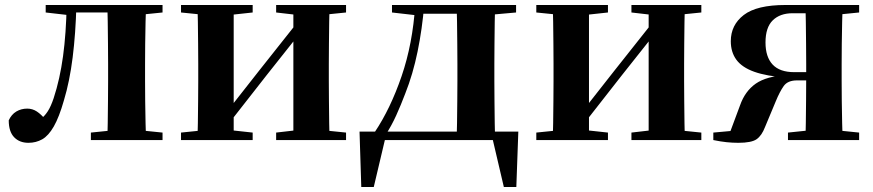

<svg xmlns="http://www.w3.org/2000/svg" viewBox="-20 -561 3496 769"><path d="M94 11Q58 11 36.5 -11.5Q15 -34 15 -79Q26 -103 45.5 -114.5Q65 -126 89 -126Q110 -126 127.5 -114.5Q145 -103 164 -80V-67H140V-81Q159 -96 171.5 -115.5Q184 -135 195 -168Q220 -244 232.5 -336Q245 -428 247 -541H286Q283 -427 271 -331Q259 -235 236 -159Q217 -92 195.5 -54.5Q174 -17 149 -3Q124 11 94 11ZM163 -511V-541H266V-500H259ZM268 -511V-541H456V-511ZM344 0V-30L452 -41H523L631 -30V0ZM410 0Q411 -26 411.5 -68Q412 -110 412.5 -156Q413 -202 413 -236V-305Q413 -339 412.5 -385Q412 -431 411.5 -473.5Q411 -516 410 -541H565Q564 -516 563 -473.5Q562 -431 561.5 -385Q561 -339 561 -305V-236Q561 -202 561.5 -156Q562 -110 563 -68Q564 -26 565 0ZM487 -500V-541H631V-511L523 -500Z M705 0V-30L813 -41H891L992 -30V0ZM1086 0V-30L1181 -41H1258L1366 -30V0ZM770 0Q772 -26 772.5 -68Q773 -110 773.5 -156Q774 -202 774 -236V-305Q774 -339 773.5 -385Q773 -431 772.5 -473.5Q772 -516 770 -541H916V0ZM886 -53 834 -81H863L1017 -277L1185 -489L1236 -463H1209L1048 -260ZM1155 0V-541H1300Q1299 -516 1298.5 -473.5Q1298 -431 1297.5 -385Q1297 -339 1297 -305V-236Q1297 -202 1297.5 -156Q1298 -110 1298.5 -68Q1299 -26 1300 0ZM705 -511V-541H992V-511L891 -500H814ZM1086 -511V-541H1366V-511L1258 -500H1181Z M1972 0H1506L1525 -15L1477 188H1427L1420 -34H2056L2048 188H1998L1950 -17ZM1808 0Q1810 -26 1810.5 -68Q1811 -110 1811.5 -156Q1812 -202 1812 -236V-305Q1812 -339 1811.5 -385Q1811 -431 1810.5 -473.5Q1810 -516 1808 -541H1963Q1962 -516 1961.5 -473.5Q1961 -431 1960.5 -385Q1960 -339 1960 -305V-236Q1960 -202 1960.5 -156Q1961 -110 1961.5 -68Q1962 -26 1963 0ZM1550 -511V-541H1652V-500H1646ZM1891 -500V-541H2047V-511L1924 -500ZM1481 -32Q1544 -126 1588.5 -256Q1633 -386 1643 -541H1679Q1671 -445 1652.5 -354.5Q1634 -264 1603 -186Q1586 -141 1567 -99Q1548 -57 1525 -22V-9ZM1652 -506V-541H1892V-506Z M2128 0V-30L2236 -41H2314L2415 -30V0ZM2509 0V-30L2604 -41H2681L2789 -30V0ZM2193 0Q2195 -26 2195.5 -68Q2196 -110 2196.5 -156Q2197 -202 2197 -236V-305Q2197 -339 2196.5 -385Q2196 -431 2195.5 -473.5Q2195 -516 2193 -541H2339V0ZM2309 -53 2257 -81H2286L2440 -277L2608 -489L2659 -463H2632L2471 -260ZM2578 0V-541H2723Q2722 -516 2721.5 -473.5Q2721 -431 2720.5 -385Q2720 -339 2720 -305V-236Q2720 -202 2720.5 -156Q2721 -110 2721.5 -68Q2722 -26 2723 0ZM2128 -511V-541H2415V-511L2314 -500H2237ZM2509 -511V-541H2789V-511L2681 -500H2604Z M3126 -541H3421V-511L3311 -500L3277 -508H3155Q3104 -508 3075 -479.5Q3046 -451 3046 -391Q3046 -333 3074.5 -302.5Q3103 -272 3161 -272H3277V-239H3172Q3135 -239 3119 -216.5Q3103 -194 3087 -155L3044 -52Q3031 -18 3010.5 -3.5Q2990 11 2937 11Q2914 11 2890 8.5Q2866 6 2837 0V-30L2980 -43L2896 -10L2944 -139Q2964 -196 3007 -226Q3050 -256 3133 -261L3130 -250Q3050 -256 3001 -273.5Q2952 -291 2929.5 -321.5Q2907 -352 2907 -396Q2907 -461 2959 -501Q3011 -541 3126 -541ZM3206 0Q3207 -26 3207.5 -68.5Q3208 -111 3208.5 -160Q3209 -209 3209 -251V-305Q3209 -339 3208.5 -385Q3208 -431 3207.5 -473.5Q3207 -516 3206 -541H3355Q3354 -516 3353 -473.5Q3352 -431 3351.5 -385Q3351 -339 3351 -305V-236Q3351 -202 3351.5 -156Q3352 -110 3353 -68Q3354 -26 3355 0ZM3136 0V-30L3242 -41H3313L3421 -30V0Z"/></svg>

Font: Noto Serif TC ExtraBold
Style: Regular
Weight: 800
Designer: Ryoko NISHIZUKA 西塚涼子 (kana & ideographs); Frank Grießhammer (Latin, Greek & Cyrillic); Wenlong ZHANG 张文龙 (bopomofo); San
Foundry: Adobe
Version: Version 2.002-H1;hotconv 1.1.0;makeotfexe 2.6.0